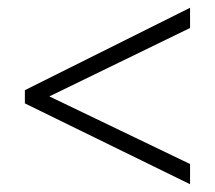

<svg xmlns="http://www.w3.org/2000/svg" viewBox="-20 -606 554 494"><path d="M469 -132 44 -340V-374L469 -586V-534L107 -358L469 -184Z"/></svg>

Font: Noto Sans Thai Looped SemiCondensed Light
Style: Regular
Weight: 300
Width: 4
Designer: Sasikarn Vongin, Ben Mitchell
Foundry: The Fontpad Ltd
Version: Version 1.001; ttfautohint (v1.8.4.7-5d5b)